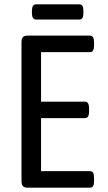

<svg xmlns="http://www.w3.org/2000/svg" viewBox="-20 -864 497 884"><path d="M79 -30V-670Q79 -686 85.5 -693Q92 -700 106 -700H394Q413 -700 413 -670V-654Q413 -624 394 -624H169V-396H371Q390 -396 390 -366V-350Q390 -320 371 -320H169V-76H394Q404 -76 408.5 -69Q413 -62 413 -46V-30Q413 -14 408.5 -7Q404 0 394 0H106Q92 0 85.5 -7Q79 -14 79 -30ZM127 -804V-814Q127 -844 146 -844H345Q355 -844 359.5 -837Q364 -830 364 -814V-804Q364 -788 359.5 -781Q355 -774 345 -774H146Q127 -774 127 -804Z"/></svg>

Font: Asap Condensed
Style: Regular
Weight: 400
Designer: Pablo Cosgaya
Foundry: Omnibus-Type
Version: Version 1.010; ttfautohint (v1.8)